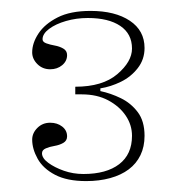

<svg xmlns="http://www.w3.org/2000/svg" viewBox="-20 -743 324 352"><path d="M138 -411Q103 -411 81 -422.5Q59 -434 49 -452Q39 -470 39 -487Q39 -499 48.5 -508.5Q58 -518 72 -518Q85 -518 94 -511Q103 -504 103 -493Q103 -485 96 -481Q89 -477 80 -475.5Q71 -474 64 -471Q57 -468 57 -462Q57 -453 68.5 -444.5Q80 -436 97 -430Q114 -424 133 -424Q175 -424 198.5 -442Q222 -460 222 -494Q222 -514 210.5 -531Q199 -548 178.5 -559Q158 -570 130 -570H118V-584Q168 -584 195 -607Q222 -630 222 -654Q222 -681 200.5 -695.5Q179 -710 141 -710Q120 -710 101 -704.5Q82 -699 70 -690Q58 -681 58 -671Q58 -666 65 -663.5Q72 -661 80.5 -659.5Q89 -658 96 -654Q103 -650 103 -642Q103 -631 94 -623.5Q85 -616 72 -616Q58 -616 48.5 -625.5Q39 -635 39 -647Q39 -664 50.5 -681.5Q62 -699 85.5 -711Q109 -723 146 -723Q191 -723 218 -705Q245 -687 245 -655Q245 -634 232.5 -618Q220 -602 201.5 -593Q183 -584 164 -581V-576Q183 -572 201.5 -563Q220 -554 232.5 -537.5Q245 -521 245 -494Q245 -474 237.5 -458.5Q230 -443 216 -432.5Q202 -422 182 -416.5Q162 -411 138 -411Z"/></svg>

Font: Kalnia ExtraLight
Style: Regular
Weight: 250
Designer: Frida Medrano
Foundry: Frida Medrano
Version: Version 1.105